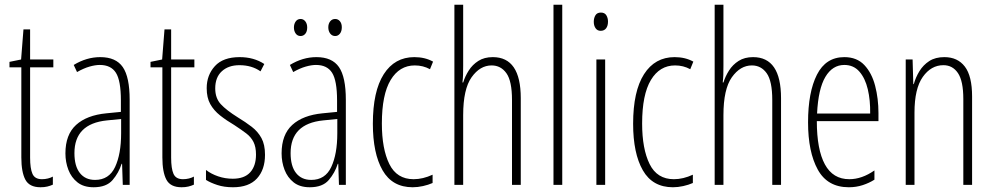

<svg xmlns="http://www.w3.org/2000/svg" viewBox="-20 -780 4189 810"><path d="M157 -24Q170 -24 182 -27Q194 -30 203 -35V-1Q192 4 179.5 7Q167 10 151 10Q104 10 87 -22Q70 -54 70 -116V-496H20V-519L69 -529L79 -656H107V-529H205V-496H107V-115Q107 -69 117 -46.5Q127 -24 157 -24Z M403 -539Q469 -539 498 -497Q527 -455 527 -359V0H498L495 -89H493Q481 -51 455 -20.5Q429 10 375 10Q333 10 307 -10.5Q281 -31 268.5 -63.5Q256 -96 256 -133Q256 -212 301 -253Q346 -294 429 -302L490 -308V-356Q490 -440 469 -473Q448 -506 401 -506Q382 -506 357.5 -499Q333 -492 305 -476L291 -506Q345 -539 403 -539ZM431 -272Q294 -258 294 -134Q294 -79 317 -50Q340 -21 381 -21Q440 -21 465.5 -75.5Q491 -130 491 -218V-278Z M752 -24Q765 -24 777 -27Q789 -30 798 -35V-1Q787 4 774.5 7Q762 10 746 10Q699 10 682 -22Q665 -54 665 -116V-496H615V-519L664 -529L674 -656H702V-529H800V-496H702V-115Q702 -69 712 -46.5Q722 -24 752 -24Z M1098 -127Q1098 -64 1064 -27Q1030 10 963 10Q926 10 897 0.5Q868 -9 849 -21V-63Q871 -46 900.5 -36Q930 -26 962 -26Q1011 -26 1035.5 -53Q1060 -80 1060 -128Q1060 -160 1049.5 -181Q1039 -202 1018.5 -217.5Q998 -233 969 -252Q935 -272 908.5 -293Q882 -314 867 -341Q852 -368 852 -408Q852 -463 886.5 -501Q921 -539 991 -539Q1051 -539 1095 -510L1079 -479Q1042 -505 990 -505Q944 -505 916 -479.5Q888 -454 888 -407Q888 -366 911.5 -340.5Q935 -315 983 -285Q1016 -265 1042 -245Q1068 -225 1083 -197.5Q1098 -170 1098 -127Z M1315 -539Q1381 -539 1410 -497Q1439 -455 1439 -359V0H1410L1407 -89H1405Q1393 -51 1367 -20.5Q1341 10 1287 10Q1245 10 1219 -10.5Q1193 -31 1180.5 -63.5Q1168 -96 1168 -133Q1168 -212 1213 -253Q1258 -294 1341 -302L1402 -308V-356Q1402 -440 1381 -473Q1360 -506 1313 -506Q1294 -506 1269.5 -499Q1245 -492 1217 -476L1203 -506Q1257 -539 1315 -539ZM1343 -272Q1206 -258 1206 -134Q1206 -79 1229 -50Q1252 -21 1293 -21Q1352 -21 1377.5 -75.5Q1403 -130 1403 -218V-278ZM1220 -664Q1220 -679 1227.5 -689.5Q1235 -700 1248 -700Q1260 -700 1268 -690Q1276 -680 1276 -664Q1276 -647 1268 -637.5Q1260 -628 1248 -628Q1235 -628 1227.5 -638.5Q1220 -649 1220 -664ZM1365 -665Q1365 -680 1373 -690Q1381 -700 1394 -700Q1406 -700 1414 -690.5Q1422 -681 1422 -665Q1422 -648 1414 -638Q1406 -628 1394 -628Q1381 -628 1373 -638.5Q1365 -649 1365 -665Z M1721 10Q1635 10 1594 -61.5Q1553 -133 1553 -258Q1553 -395 1599 -467Q1645 -539 1728 -539Q1773 -539 1807 -520L1794 -488Q1765 -504 1730 -504Q1665 -504 1628 -442.5Q1591 -381 1591 -259Q1591 -152 1622.5 -88Q1654 -24 1725 -24Q1764 -24 1805 -43V-8Q1787 0 1764.5 5Q1742 10 1721 10Z M1934 -503Q1934 -480 1933.5 -464.5Q1933 -449 1931 -432H1934Q1942 -458 1957.5 -482.5Q1973 -507 1998 -523Q2023 -539 2059 -539Q2177 -539 2177 -366V0H2140V-358Q2140 -438 2116.5 -471Q2093 -504 2054 -504Q2005 -504 1969.5 -454Q1934 -404 1934 -294V0H1897V-760H1934Z M2352 0H2315V-760H2352Z M2515 -727Q2531 -727 2538 -715.5Q2545 -704 2545 -689Q2545 -671 2537 -660.5Q2529 -650 2514 -650Q2500 -650 2492.5 -661Q2485 -672 2485 -688Q2485 -704 2492 -715.5Q2499 -727 2515 -727ZM2533 -529V0H2496V-529Z M2819 10Q2733 10 2692 -61.5Q2651 -133 2651 -258Q2651 -395 2697 -467Q2743 -539 2826 -539Q2871 -539 2905 -520L2892 -488Q2863 -504 2828 -504Q2763 -504 2726 -442.5Q2689 -381 2689 -259Q2689 -152 2720.5 -88Q2752 -24 2823 -24Q2862 -24 2903 -43V-8Q2885 0 2862.5 5Q2840 10 2819 10Z M3032 -503Q3032 -480 3031.5 -464.5Q3031 -449 3029 -432H3032Q3040 -458 3055.5 -482.5Q3071 -507 3096 -523Q3121 -539 3157 -539Q3275 -539 3275 -366V0H3238V-358Q3238 -438 3214.5 -471Q3191 -504 3152 -504Q3103 -504 3067.5 -454Q3032 -404 3032 -294V0H2995V-760H3032Z M3542 -539Q3595 -539 3626.5 -505.5Q3658 -472 3672 -418Q3686 -364 3686 -303V-269H3426Q3426 -149 3460 -86.5Q3494 -24 3563 -24Q3616 -24 3669 -61V-22Q3647 -8 3619.5 1Q3592 10 3561 10Q3471 10 3430 -64.5Q3389 -139 3389 -264Q3389 -391 3426.5 -465Q3464 -539 3542 -539ZM3542 -506Q3492 -506 3462 -455.5Q3432 -405 3427 -301H3651Q3652 -357 3641 -403.5Q3630 -450 3605.5 -478Q3581 -506 3542 -506Z M3964 -539Q4020 -539 4050.5 -499Q4081 -459 4081 -373V0H4044V-362Q4044 -438 4021.5 -471.5Q3999 -505 3960 -505Q3908 -505 3873 -455.5Q3838 -406 3838 -305V0H3801V-529H3830L3833 -425H3835Q3843 -454 3859 -480Q3875 -506 3900.5 -522.5Q3926 -539 3964 -539Z"/></svg>

Font: Noto Sans Lao ExtraCondensed ExtraLight
Style: Regular
Weight: 200
Width: 2
Designer: Monotype Design Team
Foundry: Monotype Imaging Inc.
Version: Version 2.003; ttfautohint (v1.8.4.7-5d5b)